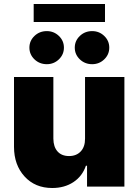

<svg xmlns="http://www.w3.org/2000/svg" viewBox="-20 -929 689 956"><path d="M403.4 -238.6V-545.5H599.4V0H413.4V-103.7H407.7Q389.9 -51.5 345.5 -22.2Q301.1 7.1 240.1 7.1Q154.8 7.1 102.5 -50.1Q50.1 -107.2 49.7 -197.4V-545.5H245.7V-238.6Q246.1 -197.8 266.5 -174.9Q286.9 -152 323.9 -152Q360.4 -152 382.1 -175.2Q403.8 -198.5 403.4 -238.6ZM502.8 -909.1V-819.6H147.7V-909.1ZM213.1 -609.4Q176.8 -609.4 151.6 -633.5Q126.4 -657.7 126.4 -691.8Q126.4 -725.9 151.6 -750Q176.8 -774.1 213.1 -774.1Q248.2 -774.1 273.3 -750Q298.3 -725.9 298.3 -691.8Q298.3 -657.7 273.3 -633.5Q248.2 -609.4 213.1 -609.4ZM438.9 -609.4Q402.7 -609.4 377.5 -633.5Q352.3 -657.7 352.3 -691.8Q352.3 -725.9 377.5 -750Q402.7 -774.1 438.9 -774.1Q474.1 -774.1 499.1 -750Q524.1 -725.9 524.1 -691.8Q524.1 -657.7 499.1 -633.5Q474.1 -609.4 438.9 -609.4Z"/></svg>

Font: Karasuma Gothic
Style: Black
Weight: 900
Designer: Rasmus Andersson / Ryoko Nishizuka
Foundry: Genbu
Version: Version 1.00